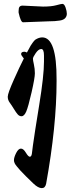

<svg xmlns="http://www.w3.org/2000/svg" viewBox="-20 -921 365 991"><path d="M207 -634Q207 -668 193 -668Q179 -668 164.5 -647Q150 -626 150 -618Q150 -610 155 -588Q160 -566 160 -542.5Q160 -519 143 -444.5Q126 -370 115.5 -345.5Q105 -321 91 -321Q80 -321 71.5 -330.5Q63 -340 51.5 -359Q40 -378 30 -391.5Q20 -405 20 -422Q20 -439 51 -508.5Q82 -578 103 -619Q89 -636 89 -642Q89 -654 106 -654Q111 -654 119 -650Q121 -653 128 -666.5Q135 -680 138 -685Q141 -690 148.5 -700.5Q156 -711 162 -716Q181 -728 198 -728Q273 -728 272 -510Q272 -504 272 -501Q272 -270 218 28Q213 50 196 50Q177 50 152 26Q127 2 114 -11Q79 -46 67 -62Q52 -79 52 -94Q52 -109 63.5 -131.5Q75 -154 88 -154Q101 -154 113.5 -133Q126 -112 134 -112Q142 -112 144.5 -127.5Q147 -143 150 -171Q158 -230 182.5 -380Q207 -530 207 -603ZM97 -892 202 -887Q245 -887 270.5 -894Q296 -901 302 -901Q312 -901 318.5 -882Q325 -863 325 -850Q325 -837 316.5 -827.5Q308 -818 289 -815Q265 -811 231 -811L99 -806Q87 -806 76 -856V-864Q76 -880 81 -886Q86 -892 97 -892Z"/></svg>

Font: Devonshire
Style: Regular
Weight: 400
Designer: Astigmatic (AOETI)
Foundry: Astigmatic (AOETI)
Version: Version 1.001